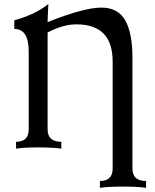

<svg xmlns="http://www.w3.org/2000/svg" viewBox="-20 -741 774 957"><path d="M708 195.3Q668.5 189 592.3 189Q516.6 189 478 195.3V161.1Q541.5 161.1 541.5 99.1V-434.6Q541.5 -619.6 360.8 -619.6Q294.4 -619.6 217.3 -579.1V-96.2Q217.3 -34.2 285.6 -34.2V0Q246.1 -6.3 164.6 -6.3Q98.1 -6.3 60.1 0V-34.2Q123 -34.2 123 -96.2V-487.3Q122.6 -596.7 51.3 -596.7V-640.1Q153.3 -667 221.2 -721.2Q217.3 -653.8 217.3 -630.9Q398.4 -703.1 485.4 -703.1Q567.9 -703.1 604 -639.9Q640.1 -576.7 640.1 -453.6V99.1Q640.1 161.1 708 161.1Z"/></svg>

Font: Kelvinch
Style: Regular
Weight: 400
Designer: Paul James MIller
Foundry: High-Logic / Made with FontCreator
Version: Version 3.30 September 23, 2016